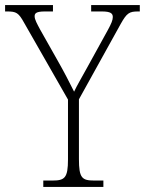

<svg xmlns="http://www.w3.org/2000/svg" viewBox="-29 -734 569 754"><path d="M141 0H377V-25H341C293 -25 281 -35 281 -109V-344L445 -640C469 -683 479 -689 513 -689H520V-714H329V-689H371C406 -689 414 -681 414 -667C414 -655 408 -641 395 -617L314 -470C291 -428 272 -396 262 -374C243 -412 222 -453 198 -495L128 -619C117 -640 107 -657 107 -670C107 -681 112 -689 147 -689H179V-714H-9V-689H-1C35 -689 44 -684 66 -644L238 -343V-108C238 -35 225 -25 177 -25H141Z"/></svg>

Font: Noto Serif Myanmar SemiCondensed ExtraLight
Style: Regular
Weight: 200
Width: 4
Designer: Ben Mitchell and the Monotype Design Team
Foundry: Monotype Imaging Inc.
Version: Version 2.106